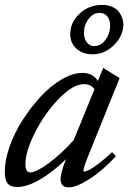

<svg xmlns="http://www.w3.org/2000/svg" viewBox="-22 -769 539 801"><path d="M364.3 -542.5Q322.3 -542.5 296.6 -566.2Q271 -589.8 271 -627Q271 -675.8 310.1 -712.2Q349.1 -748.5 403.3 -748.5Q428.2 -748.5 446.8 -740.2Q465.3 -731.9 474.6 -719Q483.9 -706.1 488.3 -693.1Q492.7 -680.2 492.7 -667.5Q492.7 -620.1 453.9 -581.3Q415 -542.5 364.3 -542.5ZM371.1 -576.7Q398.9 -576.7 418.2 -603Q437.5 -629.4 437.5 -661.1Q437.5 -685.5 425.8 -700.4Q414.1 -715.3 393.6 -715.3Q366.2 -715.3 347.2 -689.5Q328.1 -663.6 328.1 -632.3Q328.1 -608.4 340.1 -592.5Q352.1 -576.7 371.1 -576.7ZM48.8 11.2Q22 11.2 10 -3.9Q-2 -19 -2 -53.2Q-2 -100.6 18.3 -158.2Q38.6 -215.8 72.8 -268.8Q106.9 -321.8 148.2 -366.5Q189.5 -411.1 235.6 -438Q281.7 -464.8 321.8 -464.8Q365.7 -464.8 386.2 -431.2L408.7 -485.4L477.1 -443.4L354 -138.2Q326.2 -71.3 326.2 -57.6Q326.2 -53.2 329.1 -53.2Q335.4 -53.2 348.4 -59.3Q361.3 -65.4 387.5 -85Q413.6 -104.5 445.8 -134.3L461.4 -117.2Q406.7 -57.6 351.8 -22.5Q296.9 12.7 264.6 12.7Q230.5 12.7 230.5 -22.9Q230.5 -45.9 253.4 -105Q200.2 -52.7 146.2 -20.8Q92.3 11.2 48.8 11.2ZM84 -84.5Q84 -49.8 104 -49.8Q128.9 -49.8 181.2 -88.1Q233.4 -126.5 285.6 -184.6L372.1 -396.5Q357.4 -418 328.6 -418Q282.2 -418 223.4 -356.9Q164.6 -295.9 124.3 -216.6Q84 -137.2 84 -84.5Z"/></svg>

Font: Elstob 6pt Medium
Style: Italic
Weight: 500
Italic angle: -20°
Designer: Peter S. Baker
Version: Version 1.015